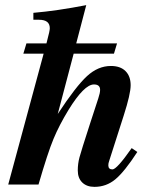

<svg xmlns="http://www.w3.org/2000/svg" viewBox="-20 -719 596 748"><path d="M493 -142 515 -127Q465 -50 429.5 -20.5Q394 9 348 9Q318 9 300.5 -8Q283 -25 283 -55Q283 -81 289.5 -105.5Q296 -130 331 -238L363 -336Q370 -357 370 -369Q370 -390 346 -390Q308 -390 247 -291Q211 -232 188.5 -178Q166 -124 130 0H12L150 -510H71L83 -550H161L164 -562Q174 -599 174 -609Q174 -642 132 -642H110V-669Q203 -677 316 -699L277 -550H436L424 -510H267L205 -275Q276 -383 319 -422.5Q362 -462 412 -462Q449 -462 469 -442Q489 -422 489 -387Q489 -353 462 -269L405 -91Q402 -83 402 -75Q402 -59 418 -59Q435 -59 493 -142Z"/></svg>

Font: STIX
Style: Bold Italic
Weight: 700
Italic angle: -16.33°
Designer: MicroPress Inc., with final additions and corrections provided by Coen Hoffman, Elsevier (retired)
Version: Version 1.1.1